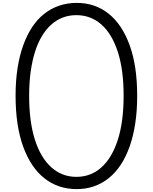

<svg xmlns="http://www.w3.org/2000/svg" viewBox="-20 -1292 1059 1331"><path d="M512 19Q383 19 288 -56Q193 -131 140.5 -276Q88 -421 88 -628Q88 -731 101.5 -818.5Q115 -906 141 -978Q167 -1050 203.5 -1105Q240 -1160 287.5 -1197Q335 -1234 391.5 -1253Q448 -1272 512 -1272Q639 -1272 733 -1197Q827 -1122 879 -978Q931 -834 931 -628Q931 -524 917.5 -436Q904 -348 878.5 -276Q853 -204 816.5 -149Q780 -94 733 -56.5Q686 -19 630.5 0Q575 19 512 19ZM509 -66Q560 -66 603.5 -82.5Q647 -99 683.5 -132Q720 -165 748.5 -213Q777 -261 797 -323.5Q817 -386 827 -462.5Q837 -539 837 -628Q837 -807 797 -931.5Q757 -1056 683.5 -1121.5Q610 -1187 509 -1187Q459 -1187 415.5 -1170.5Q372 -1154 335.5 -1121.5Q299 -1089 270.5 -1041.5Q242 -994 222.5 -932Q203 -870 192.5 -794Q182 -718 182 -628Q182 -449 222 -323.5Q262 -198 336 -132Q410 -66 509 -66Z"/></svg>

Font: Playwrite VN
Style: Regular
Weight: 400
Designer: Veronika Burian, José Scaglione
Foundry: TypeTogether
Version: Version 1.002